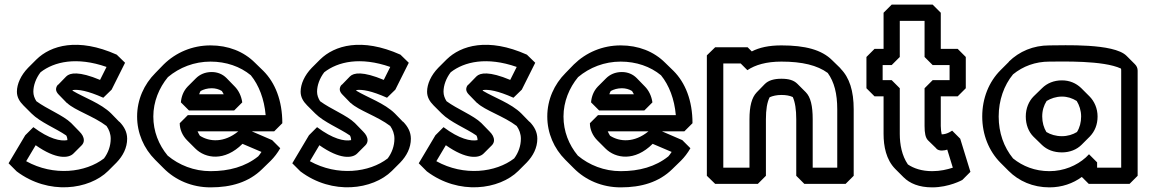

<svg xmlns="http://www.w3.org/2000/svg" viewBox="-20 -759 4964 829"><path d="M134 -132C222 -70 276 -75 297 -96L332 -131L333 -132C339 -138 342 -146 342 -153C342 -167 335 -179 323 -191L288 -227L287 -228C253 -261 183 -288 137 -322C129 -335 124 -348 124 -363C124 -390 135 -421 155 -447C214 -493 311 -515 440 -470L412 -414C321 -452 282 -445 266 -429L231 -393H230C224 -387 222 -379 222 -373C222 -365 227 -357 234 -350L269 -314H270C302 -283 385 -257 440 -215C451 -199 458 -181 458 -160C458 -129 447 -99 429 -75C350 -14 212 3 93 -63ZM124 -210 89 -175 17 -54 52 -19C190 85 365 60 447 -21L448 -22L483 -57C511 -86 529 -121 529 -160C529 -189 516 -212 497 -232L496 -233H495L460 -269C416 -313 340 -339 294 -367C294 -368 293 -369 293 -370C318 -374 359 -367 426 -337L462 -372L520 -488L484 -523C316 -598 199 -563 137 -502L136 -501L101 -466C70 -434 53 -396 53 -363C53 -340 64 -321 81 -304L116 -269C154 -231 221 -205 266 -174C269 -169 271 -161 271 -154C242 -148 192 -159 124 -210Z M796 -282H991L1026 -317C1022 -345 1010 -369 993 -386L958 -422C941 -439 919 -448 894 -448C865 -448 842 -437 826 -421L791 -386L790 -385C772 -366 763 -342 761 -317ZM840 -352C841 -355 843 -361 846 -366C859 -373 875 -378 894 -378C910 -378 925 -374 938 -366C940 -363 944 -356 946 -352ZM1067 -192H1164L1199 -227C1199 -325 1168 -402 1117 -453L1081 -488C1032 -537 965 -563 889 -563C810 -563 739 -532 687 -481L686 -480L651 -444C602 -395 572 -329 572 -256C572 -184 601 -118 650 -69L686 -33C737 19 809 50 889 50C978 50 1054 28 1112 -29L1113 -30L1149 -65C1164 -80 1178 -98 1190 -119L1155 -154ZM1009 -192C948 -142 885 -146 843 -173C840 -178 836 -185 833 -192ZM1027 -138 1109 -103C1104 -95 1099 -89 1095 -84C1039 -39 969 -20 889 -20C818 -20 753 -46 704 -87C665 -134 642 -192 642 -256C642 -320 667 -380 705 -426C755 -468 819 -493 889 -493C956 -493 1017 -472 1063 -434C1098 -391 1121 -331 1127 -262H791L756 -227C756 -200 768 -173 788 -153L823 -118C867 -74 950 -61 1027 -138Z M1359 -132C1447 -70 1501 -75 1522 -96L1557 -131L1558 -132C1564 -138 1567 -146 1567 -153C1567 -167 1560 -179 1548 -191L1513 -227L1512 -228C1478 -261 1408 -288 1362 -322C1354 -335 1349 -348 1349 -363C1349 -390 1360 -421 1380 -447C1439 -493 1536 -515 1665 -470L1637 -414C1546 -452 1507 -445 1491 -429L1456 -393H1455C1449 -387 1447 -379 1447 -373C1447 -365 1452 -357 1459 -350L1494 -314H1495C1527 -283 1610 -257 1665 -215C1676 -199 1683 -181 1683 -160C1683 -129 1672 -99 1654 -75C1575 -14 1437 3 1318 -63ZM1349 -210 1314 -175 1242 -54 1277 -19C1415 85 1590 60 1672 -21L1673 -22L1708 -57C1736 -86 1754 -121 1754 -160C1754 -189 1741 -212 1722 -232L1721 -233H1720L1685 -269C1641 -313 1565 -339 1519 -367C1519 -368 1518 -369 1518 -370C1543 -374 1584 -367 1651 -337L1687 -372L1745 -488L1709 -523C1541 -598 1424 -563 1362 -502L1361 -501L1326 -466C1295 -434 1278 -396 1278 -363C1278 -340 1289 -321 1306 -304L1341 -269C1379 -231 1446 -205 1491 -174C1494 -169 1496 -161 1496 -154C1467 -148 1417 -159 1349 -210Z M1905 -132C1993 -70 2047 -75 2068 -96L2103 -131L2104 -132C2110 -138 2113 -146 2113 -153C2113 -167 2106 -179 2094 -191L2059 -227L2058 -228C2024 -261 1954 -288 1908 -322C1900 -335 1895 -348 1895 -363C1895 -390 1906 -421 1926 -447C1985 -493 2082 -515 2211 -470L2183 -414C2092 -452 2053 -445 2037 -429L2002 -393H2001C1995 -387 1993 -379 1993 -373C1993 -365 1998 -357 2005 -350L2040 -314H2041C2073 -283 2156 -257 2211 -215C2222 -199 2229 -181 2229 -160C2229 -129 2218 -99 2200 -75C2121 -14 1983 3 1864 -63ZM1895 -210 1860 -175 1788 -54 1823 -19C1961 85 2136 60 2218 -21L2219 -22L2254 -57C2282 -86 2300 -121 2300 -160C2300 -189 2287 -212 2268 -232L2267 -233H2266L2231 -269C2187 -313 2111 -339 2065 -367C2065 -368 2064 -369 2064 -370C2089 -374 2130 -367 2197 -337L2233 -372L2291 -488L2255 -523C2087 -598 1970 -563 1908 -502L1907 -501L1872 -466C1841 -434 1824 -396 1824 -363C1824 -340 1835 -321 1852 -304L1887 -269C1925 -231 1992 -205 2037 -174C2040 -169 2042 -161 2042 -154C2013 -148 1963 -159 1895 -210Z M2567 -282H2762L2797 -317C2793 -345 2781 -369 2764 -386L2729 -422C2712 -439 2690 -448 2665 -448C2636 -448 2613 -437 2597 -421L2562 -386L2561 -385C2543 -366 2534 -342 2532 -317ZM2611 -352C2612 -355 2614 -361 2617 -366C2630 -373 2646 -378 2665 -378C2681 -378 2696 -374 2709 -366C2711 -363 2715 -356 2717 -352ZM2838 -192H2935L2970 -227C2970 -325 2939 -402 2888 -453L2852 -488C2803 -537 2736 -563 2660 -563C2581 -563 2510 -532 2458 -481L2457 -480L2422 -444C2373 -395 2343 -329 2343 -256C2343 -184 2372 -118 2421 -69L2457 -33C2508 19 2580 50 2660 50C2749 50 2825 28 2883 -29L2884 -30L2920 -65C2935 -80 2949 -98 2961 -119L2926 -154ZM2780 -192C2719 -142 2656 -146 2614 -173C2611 -178 2607 -185 2604 -192ZM2798 -138 2880 -103C2875 -95 2870 -89 2866 -84C2810 -39 2740 -20 2660 -20C2589 -20 2524 -46 2475 -87C2436 -134 2413 -192 2413 -256C2413 -320 2438 -380 2476 -426C2526 -468 2590 -493 2660 -493C2727 -493 2788 -472 2834 -434C2869 -391 2892 -331 2898 -262H2562L2527 -227C2527 -200 2539 -173 2559 -153L2594 -118C2638 -74 2721 -61 2798 -138Z M3216 -35H3103V-485H3178L3207 -456C3241 -479 3289 -493 3354 -493C3444 -493 3509 -477 3554 -444C3582 -405 3595 -355 3595 -287V-35H3489V-244C3489 -302 3480 -340 3459 -361L3424 -396L3423 -397C3407 -413 3385 -419 3354 -419C3322 -419 3298 -412 3282 -396L3247 -360C3226 -338 3216 -301 3216 -244ZM3252 35 3287 0V-244C3287 -286 3292 -317 3303 -339C3316 -345 3334 -349 3354 -349C3374 -349 3390 -346 3403 -340C3413 -318 3418 -286 3418 -244V0L3453 35H3631L3666 0V-287C3666 -366 3648 -424 3609 -463V-464L3573 -499C3528 -544 3457 -563 3354 -563C3300 -563 3259 -554 3226 -537L3208 -555H3068L3032 -520V0L3068 35Z M3865 -513V-669H3972V-513L4007 -478H4080V-413H4007L3972 -378V-215C3972 -184 3976 -164 3987 -153L4023 -118V-117C4030 -111 4037 -109 4047 -109C4055 -109 4065 -111 4070 -113L4094 -35C4069 -27 4040 -20 4005 -20C3960 -20 3925 -32 3900 -49C3874 -87 3865 -135 3865 -181V-378L3830 -413H3791V-478H3830ZM3795 -548H3756L3721 -513V-378L3756 -343H3795V-181C3795 -127 3806 -70 3845 -30L3846 -29L3881 6C3908 33 3948 50 4005 50C4078 50 4135 18 4135 18L4170 -17L4126 -160L4091 -195C4091 -195 4070 -179 4047 -179H4046C4044 -187 4042 -201 4042 -215V-343H4115L4150 -378V-513L4115 -548H4042V-704L4007 -739H3830L3795 -704Z M4409 -256C4409 -221 4421 -190 4442 -169L4478 -134L4479 -133C4501 -112 4530 -101 4565 -101C4599 -101 4629 -113 4650 -134L4685 -169L4686 -170C4707 -192 4719 -221 4719 -256C4719 -291 4705 -322 4684 -343L4649 -378L4648 -379C4626 -400 4598 -412 4565 -412C4531 -412 4501 -400 4479 -378L4443 -343C4422 -322 4409 -291 4409 -256ZM4480 -256C4480 -282 4487 -304 4499 -323C4517 -334 4540 -342 4565 -342C4589 -342 4610 -335 4629 -323C4640 -305 4648 -282 4648 -256C4648 -231 4642 -208 4630 -189C4612 -178 4590 -171 4565 -171C4539 -171 4516 -178 4498 -189C4487 -207 4480 -230 4480 -256ZM4821 -454V-35H4717V-58L4682 -93L4668 -79C4629 -44 4573 -20 4511 -20C4449 -20 4396 -41 4354 -75C4314 -124 4292 -186 4292 -256C4292 -326 4315 -391 4354 -438C4397 -473 4450 -493 4511 -493C4565 -493 4743 -499 4820 -463C4821 -460 4821 -457 4821 -454ZM4892 -454C4892 -465 4888 -474 4880 -482L4879 -483L4844 -518C4789 -573 4571 -563 4511 -563C4441 -563 4381 -537 4336 -493V-492L4300 -456C4250 -406 4221 -335 4221 -256C4221 -177 4250 -107 4299 -57L4300 -56L4335 -21C4379 23 4440 50 4511 50C4565 50 4613 33 4651 5L4681 35H4857L4892 0Z"/></svg>

Font: Hussar Press
Style: Bold
Weight: 700
Foundry: Cannot Into Space Fonts
Version: Version 1.43